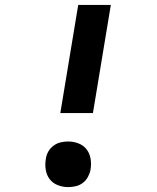

<svg xmlns="http://www.w3.org/2000/svg" viewBox="-20 -755 640 783"><path d="M226 -294 299 -735H432L359 -294ZM258 8Q236 8 215.5 0Q195 -8 182.5 -24.5Q170 -41 166.5 -63Q163 -85 167 -107Q169 -123 177 -137Q185 -151 198.5 -161Q212 -171 227.5 -174.5Q243 -178 258 -178Q280 -178 300.5 -170Q321 -162 333.5 -145.5Q346 -129 349.5 -107Q353 -85 349 -62Q346 -47 338 -32.5Q330 -18 317 -8.5Q304 1 288.5 4.5Q273 8 258 8Z"/></svg>

Font: Iosevka Curly XBdEx
Style: Italic
Weight: 800
Width: 7
Italic angle: -9°
Monospace: yes
Designer: Belleve Invis
Foundry: Belleve Invis
Version: Version 11.1.0; ttfautohint (v1.8.3)